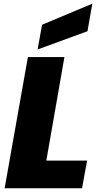

<svg xmlns="http://www.w3.org/2000/svg" viewBox="-20 -1012 531 1032"><path d="M129.9 -705.1H326.2L229 -148.9H448.2L420.9 0H4.9ZM206.1 -878.9 476.1 -992.2 450.2 -844.2 182.1 -746.1Z"/></svg>

Font: Poppins ExtraBold
Style: Italic
Weight: 800
Italic angle: -10°
Designer: Ninad Kale (Devanagari), Jonny Pinhorn (Latin)
Foundry: Indian Type Foundry
Version: Version 3.200;PS 1.000;hotconv 16.6.54;makeotf.lib2.5.65590